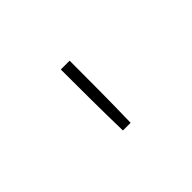

<svg xmlns="http://www.w3.org/2000/svg" viewBox="-54 -965 708 708"><g transform="rotate(-45 300.0 -611.5)"><path d="M280 -451Q278 -531 277.5 -611Q277 -691 277 -772H323Q323 -691 322.5 -611Q322 -531 320 -451Z"/></g></svg>

Font: Iosevka Curly Slab XLtEx
Style: Regular
Weight: 200
Width: 7
Monospace: yes
Designer: Belleve Invis
Foundry: Belleve Invis
Version: Version 11.1.0; ttfautohint (v1.8.3)